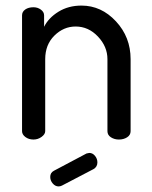

<svg xmlns="http://www.w3.org/2000/svg" viewBox="-20 -500 543 688"><path d="M315 106 202 165Q196 168 190 168Q178 168 169 157.5Q160 147 160 134Q160 119 173 112L290 50Q298 48 300 48Q312 48 320.5 58.5Q329 69 329 82Q329 98 315 106ZM142 -288V-30Q142 -19 129 -9.5Q116 0 100 0Q83 0 71 -9Q59 -18 59 -30V-445Q59 -458 70.5 -466Q82 -474 100 -474Q115 -474 126.5 -465.5Q138 -457 138 -445V-404Q154 -436 189.5 -458Q225 -480 272 -480Q343 -480 395.5 -423.5Q448 -367 448 -288V-30Q448 -16 435.5 -8Q423 0 406 0Q390 0 377.5 -8Q365 -16 365 -30V-288Q365 -333 331 -369Q297 -405 251 -405Q208 -405 175 -372.5Q142 -340 142 -288Z"/></svg>

Font: Dosis
Style: Medium
Weight: 500
Designer: Edgar Tolentino, Pablo Impallari, Igino Marini
Foundry: Edgar Tolentino, Pablo Impallari, Igino Marini
Version: Version 1.007